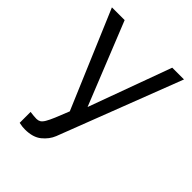

<svg xmlns="http://www.w3.org/2000/svg" viewBox="-213 -634 970 970"><g transform="rotate(45 272.5 -148.5)"><path d="M95 142Q108 144 121 145Q134 146 141 146Q153 146 162.5 140.5Q172 135 181.5 119Q191 103 203 74.5Q215 46 233 0L12 -522H103L281 -79L443 -522H527L273 137Q259 172 226.5 198.5Q194 225 137 225Q128 225 118.5 224Q109 223 95 220Z"/></g></svg>

Font: Boldmen Medium
Style: Regular
Weight: 400
Designer: Matt McInerney, Pablo Impallari, Rodrigo Fuenzalida
Foundry: LIVING CONCEPT
Version: Version 1.000